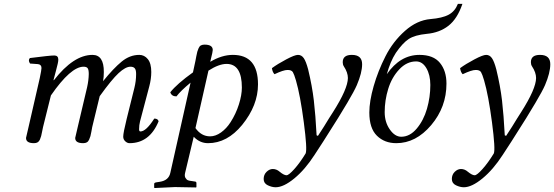

<svg xmlns="http://www.w3.org/2000/svg" viewBox="-20 -718 2817 976"><path d="M182.1 -320.8Q190.9 -362.8 190.9 -372.1Q190.9 -390.1 172.9 -392.1L132.8 -395Q121.6 -411.1 131.8 -422.9Q233.9 -436 255.9 -436Q276.4 -436 276.4 -415Q276.4 -407.2 273.4 -393.8Q270.5 -380.4 263.9 -356Q257.3 -331.5 254.4 -320.3L252 -311L253.9 -310.1Q354 -439 450.2 -439Q508.3 -439 507.8 -352.1Q507.8 -326.2 503.9 -305.2Q557.1 -371.1 598.6 -405Q640.1 -439 688 -439Q713.9 -439 731.4 -417.5Q749 -396 749 -352.1Q749 -316.9 738.8 -278.8L691.9 -101.1Q687 -82 687 -61Q687 -49.8 693.8 -49.8Q722.7 -49.8 764.2 -115.2Q783.2 -115.2 786.1 -101.1Q740.2 9.8 638.2 9.8Q627 9.8 616.7 0.2Q606.4 -9.3 606.4 -23.4Q606.4 -42.5 624 -113.8L663.1 -271Q671.9 -306.2 671.9 -341.8Q671.9 -362.8 665 -370.8Q658.2 -378.9 643.1 -378.9Q618.2 -378.9 583 -346.4Q547.9 -314 486.8 -229L448.7 -71.8Q447.3 -64.5 444.6 -49.3Q441.9 -34.2 439.7 -26.1Q437.5 -18.1 433.1 -8.3Q428.7 1.5 421.4 5.6Q414.1 9.8 402.8 9.8Q361.8 9.8 362.3 -17.1Q362.3 -18.6 375 -71.8L422.9 -274.9Q430.7 -310.1 431.2 -341.8Q431.2 -363.8 425.5 -371.3Q419.9 -378.9 404.8 -378.9Q339.8 -378.9 238.8 -232.9L198.7 -71.8Q196.8 -64 194.1 -49.3Q191.4 -34.7 189.2 -26.4Q187 -18.1 182.9 -8.5Q178.7 1 171.4 5.4Q164.1 9.8 152.8 9.8Q111.8 9.8 112.3 -17.1Q112.3 -19 125 -71.8Z M1048.8 -403.8Q1107.9 -439 1163.6 -439Q1291.5 -439 1291.5 -289.1Q1291.5 -182.1 1210.9 -83Q1134.8 9.8 1037.6 9.8Q995.6 9.8 964.8 -22.9L920.9 161.1Q917 177.2 922.9 186.5Q928.7 195.8 935.8 198.5Q942.9 201.2 953.6 202.1L972.7 205.1Q978.5 206.1 978.5 212.9V232.9L976.6 234.9Q908.7 232.9 869.6 232.9L765.6 237.8L763.7 235.8V216.8Q763.7 210.9 773.9 209L792.5 206.1Q837.4 199.2 845.7 161.1L948.7 -297.9Q898.9 -256.8 877 -228Q852.1 -228 845.7 -249Q879.9 -292 960.9 -350.1L973.6 -409.2Q974.6 -415 977.8 -431.6Q981 -448.2 982.9 -455.1Q984.9 -461.9 989.3 -472.4Q993.7 -482.9 1001.2 -487.1Q1008.8 -491.2 1019.5 -491.2Q1061.5 -491.2 1061.5 -463.9Q1061.5 -459 1059.1 -448Q1056.6 -437 1053.2 -423.3Q1049.8 -409.7 1048.8 -403.8ZM1209.5 -272.9Q1209.5 -393.1 1131.8 -393.1Q1092.8 -393.1 1039.6 -358.9L973.6 -66.9Q1003.4 -24.9 1047.9 -24.9Q1075.7 -24.9 1103.5 -44.7Q1131.3 -64.5 1151.9 -96.7Q1179.2 -139.2 1194.3 -187Q1209.5 -234.9 1209.5 -272.9Z M1624 0 1578.6 69.8Q1530.8 144 1476.1 189Q1421.4 233.9 1381.3 233.9Q1362.3 233.9 1341.3 223.9Q1320.3 213.9 1320.3 191.9Q1320.3 169.9 1335 155.5Q1349.6 141.1 1366.7 141.1Q1385.7 141.1 1401.4 154.8Q1423.3 172.9 1436.5 172.9Q1447.8 172.9 1476.1 141.4Q1504.4 109.9 1533.7 62Q1542.5 42 1524.4 -95.9Q1506.3 -233.9 1484.4 -309.1Q1475.1 -340.8 1468.8 -351.1Q1461.9 -362.8 1440.9 -362.3Q1420.9 -362.3 1375.5 -340.8Q1365.2 -350.6 1362.3 -371.6Q1391.6 -393.1 1434.8 -416Q1478 -439 1494.6 -439Q1512.7 -439 1524.2 -422.4Q1535.6 -405.8 1546.4 -365.2Q1566.9 -280.3 1575.4 -206.8Q1584 -133.3 1589.4 -30.3L1596.2 -27.3Q1607.4 -43.9 1626.7 -74.5Q1646 -105 1652.3 -116.2L1672.9 -148.4Q1748 -266.6 1748.5 -321.3Q1748.5 -349.6 1727.5 -381.3Q1722.2 -389.6 1722.2 -401.9Q1722.2 -439 1768.6 -439Q1820.8 -439 1820.8 -391.6Q1820.8 -348.1 1793.9 -285.2Q1781.2 -255.9 1745.4 -195.3Q1709.5 -134.8 1698.7 -118.2Z M2249.5 -293Q2249.5 -173.8 2171.9 -82Q2094.2 9.8 1994.6 9.8Q1934.6 9.8 1896 -28.1Q1857.4 -65.9 1857.4 -146Q1857.4 -203.1 1879.4 -280Q1901.4 -356.9 1939.5 -431.9Q1977.5 -506.8 2038.6 -561Q2099.6 -615.2 2168.5 -621.1Q2228.5 -626 2260.5 -643.1Q2292.5 -660.2 2307.6 -698.2H2330.6Q2304.7 -622.1 2259.5 -586.9Q2214.4 -551.8 2149.4 -545.9Q2088.4 -540 2057.4 -519.5Q2026.4 -499 1992.2 -449.2Q1963.4 -404.3 1946.3 -340.8Q2014.2 -439 2112.3 -439Q2183.1 -439 2216.3 -398.4Q2249.5 -357.9 2249.5 -293ZM2019.5 -22.9Q2063.5 -22.9 2098.4 -64.5Q2133.3 -106 2150.4 -165Q2167.5 -224.1 2167.5 -286.1Q2167.5 -336.9 2147.5 -371.3Q2127.4 -405.8 2095.2 -405.8Q2047.4 -405.8 2009.3 -365Q1971.2 -324.2 1953.4 -266.1Q1935.5 -208 1935.5 -147.9Q1935.5 -97.2 1961.4 -60.1Q1987.3 -22.9 2019.5 -22.9Z M2580.6 0 2535.2 69.8Q2487.3 144 2432.6 189Q2377.9 233.9 2337.9 233.9Q2318.8 233.9 2297.9 223.9Q2276.9 213.9 2276.9 191.9Q2276.9 169.9 2291.5 155.5Q2306.2 141.1 2323.2 141.1Q2342.3 141.1 2357.9 154.8Q2379.9 172.9 2393.1 172.9Q2404.3 172.9 2432.6 141.4Q2460.9 109.9 2490.2 62Q2499 42 2481 -95.9Q2462.9 -233.9 2440.9 -309.1Q2431.6 -340.8 2425.3 -351.1Q2418.5 -362.8 2397.5 -362.3Q2377.4 -362.3 2332 -340.8Q2321.8 -350.6 2318.8 -371.6Q2348.1 -393.1 2391.4 -416Q2434.6 -439 2451.2 -439Q2469.2 -439 2480.7 -422.4Q2492.2 -405.8 2502.9 -365.2Q2523.4 -280.3 2532 -206.8Q2540.5 -133.3 2545.9 -30.3L2552.7 -27.3Q2564 -43.9 2583.3 -74.5Q2602.5 -105 2608.9 -116.2L2629.4 -148.4Q2704.6 -266.6 2705.1 -321.3Q2705.1 -349.6 2684.1 -381.3Q2678.7 -389.6 2678.7 -401.9Q2678.7 -439 2725.1 -439Q2777.3 -439 2777.3 -391.6Q2777.3 -348.1 2750.5 -285.2Q2737.8 -255.9 2701.9 -195.3Q2666 -134.8 2655.3 -118.2Z"/></svg>

Font: Linux Libertine
Style: Italic
Weight: 400
Italic angle: -12°
Designer: Philipp H. Poll
Foundry: Philipp H. Poll
Version: Version 5.1.6 ; ttfautohint (v0.9)